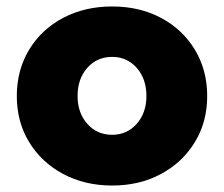

<svg xmlns="http://www.w3.org/2000/svg" viewBox="-20 -564 693 594"><path d="M327 10Q242 10 175 -26Q108 -62 70 -124.5Q32 -187 32 -267Q32 -347 70 -410Q108 -473 175 -508.5Q242 -544 327 -544Q412 -544 478.5 -508.5Q545 -473 583 -410Q621 -347 621 -267Q621 -187 583 -124.5Q545 -62 478.5 -26Q412 10 327 10ZM327 -147Q373 -147 403 -181Q433 -215 433 -267Q433 -320 403 -354Q373 -388 327 -388Q280 -388 250 -354Q220 -320 220 -267Q220 -215 250 -181Q280 -147 327 -147Z"/></svg>

Font: Lexend ExtraBold
Style: Regular
Weight: 800
Designer: Bonnie Shaver-Troup, Thomas Jockin
Foundry: Lexend
Version: Version 1.007; ttfautohint (v1.8.3)